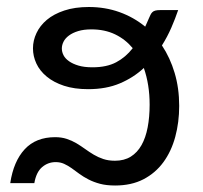

<svg xmlns="http://www.w3.org/2000/svg" viewBox="-20 -536 595 562"><path d="M250.5 -339Q292.5 -339 320.2 -353.8Q348 -368.5 368.5 -395Q347 -421 316.8 -435.5Q286.5 -450 247.5 -450Q225 -450 208.8 -445Q192.5 -440 181.8 -432Q171 -424 166 -414Q161 -404 161 -394Q161 -384 166 -374.2Q171 -364.5 182 -356.8Q193 -349 209.8 -344Q226.5 -339 250.5 -339ZM501.5 -506.5Q493 -481.5 481.5 -455Q470 -428.5 454 -403Q478 -367 491.2 -322.5Q504.5 -278 504.5 -226Q504.5 -178 493 -135.5Q481.5 -93 458.2 -61.2Q435 -29.5 399.8 -11.2Q364.5 7 317 7Q291.5 7 272.8 2Q254 -3 239 -10.8Q224 -18.5 212.2 -27.2Q200.5 -36 189.5 -43.8Q178.5 -51.5 167.5 -56.5Q156.5 -61.5 143 -61.5Q120.5 -61.5 103.2 -46.8Q86 -32 80.5 0H10Q19.5 -63.5 52.2 -99Q85 -134.5 141.5 -134.5Q160 -134.5 175.2 -129.5Q190.5 -124.5 203.5 -116.8Q216.5 -109 229 -100Q241.5 -91 254.5 -83.2Q267.5 -75.5 282.5 -70.5Q297.5 -65.5 316.5 -65.5Q343.5 -65.5 362.8 -77.5Q382 -89.5 394.2 -111.2Q406.5 -133 412.2 -163.2Q418 -193.5 418 -229.5Q418 -288.5 401 -337Q371 -309 331 -292Q291 -275 238 -275Q197.5 -275 167.2 -285Q137 -295 116.8 -311.8Q96.5 -328.5 86.5 -350Q76.5 -371.5 76.5 -394.5Q76.5 -417.5 86.8 -439.2Q97 -461 117.2 -478Q137.5 -495 168.2 -505.2Q199 -515.5 240 -515.5Q288 -515.5 329.8 -500.5Q371.5 -485.5 405 -458Q407.5 -463.5 410 -469Q412.5 -474.5 415 -480.5Q418 -487 420.2 -492Q422.5 -497 425.8 -500.2Q429 -503.5 434.5 -505Q440 -506.5 449.5 -506.5Z"/></svg>

Font: Lato-Regular
Style: Regular
Weight: 400
Designer: Lukasz Dziedzic with Adam Twardoch and Botio Nikoltchev
Foundry: tyPoland Lukasz Dziedzic
Version: Version 2.015; 2015-08-06; http://www.latofonts.com/